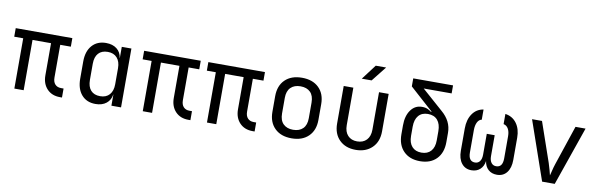

<svg xmlns="http://www.w3.org/2000/svg" viewBox="-51 -1271 5502 1767"><g transform="rotate(10 2700.0 -387.5)"><path d="M536 5Q460 5 414.5 -43Q369 -91 369 -170V-470H196V0H109V-470H25V-550H554V-470H455V-164Q455 -123 475.5 -101Q496 -79 531 -79H555V5Z M868 10Q785 10 737.5 -45Q690 -100 690 -195V-356Q690 -451 738 -505.5Q786 -560 868 -560Q930 -560 969 -529.5Q1008 -499 1015 -445H1016V-550H1106V0H1016V-105H1015Q1008 -52 969 -21Q930 10 868 10ZM898 -68Q954 -68 985 -103Q1016 -138 1016 -200V-350Q1016 -412 985 -447Q954 -482 898 -482Q841 -482 810.5 -448Q780 -414 780 -350V-200Q780 -136 810.5 -102Q841 -68 898 -68Z M1736 5Q1660 5 1614.5 -43Q1569 -91 1569 -170V-470H1396V0H1309V-470H1225V-550H1754V-470H1655V-164Q1655 -123 1675.5 -101Q1696 -79 1731 -79H1755V5Z M2336 5Q2260 5 2214.5 -43Q2169 -91 2169 -170V-470H1996V0H1909V-470H1825V-550H2354V-470H2255V-164Q2255 -123 2275.5 -101Q2296 -79 2331 -79H2355V5Z M2700 8Q2600 8 2542.5 -48.5Q2485 -105 2485 -202V-348Q2485 -446 2542.5 -502Q2600 -558 2700 -558Q2800 -558 2857.5 -502Q2915 -446 2915 -349V-202Q2915 -105 2857.5 -48.5Q2800 8 2700 8ZM2700 -72Q2759 -72 2792 -105Q2825 -138 2825 -202V-348Q2825 -412 2792 -445Q2759 -478 2700 -478Q2642 -478 2608.5 -445Q2575 -412 2575 -348V-202Q2575 -138 2608.5 -105Q2642 -72 2700 -72Z M3299 10Q3204 10 3147 -46.5Q3090 -103 3090 -200V-550H3180V-200Q3180 -138 3212 -103.5Q3244 -69 3299 -69Q3355 -69 3387.5 -103.5Q3420 -138 3420 -200V-550H3510V-200Q3510 -103 3452 -46.5Q3394 10 3299 10ZM3242 -645 3348 -785H3445L3334 -645Z M3900 10Q3803 10 3746.5 -47.5Q3690 -105 3690 -205V-288Q3690 -377 3729.5 -431.5Q3769 -486 3834 -486Q3868 -486 3891 -474Q3914 -462 3923 -454L3927 -458L3708 -655V-730H4080V-655H3819L4016 -481Q4063 -441 4086.5 -394Q4110 -347 4110 -291V-205Q4110 -105 4054 -47.5Q3998 10 3900 10ZM3900 -70Q3957 -70 3988.5 -105.5Q4020 -141 4020 -205V-291Q4020 -358 3988.5 -394.5Q3957 -431 3899 -431Q3842 -431 3811 -394.5Q3780 -358 3780 -291V-205Q3780 -141 3811.5 -105.5Q3843 -70 3900 -70Z M4381 10Q4323 10 4289 -33Q4255 -76 4255 -151V-358Q4255 -441 4292.5 -495.5Q4330 -550 4395 -560V-465Q4369 -460 4354.5 -431Q4340 -402 4340 -358V-150Q4340 -66 4401 -66Q4430 -66 4446.5 -88Q4463 -110 4463 -150V-345H4537V-150Q4537 -110 4553.5 -88Q4570 -66 4599 -66Q4660 -66 4660 -150V-358Q4660 -399 4644.5 -426.5Q4629 -454 4600 -460V-555Q4668 -545 4706.5 -492Q4745 -439 4745 -358V-151Q4745 -76 4711.5 -33Q4678 10 4619 10Q4570 10 4538.5 -18.5Q4507 -47 4500 -97Q4493 -47 4461.5 -18.5Q4430 10 4381 10Z M5041 0 4850 -550H4943L5071 -180Q5082 -147 5090 -116.5Q5098 -86 5102 -69Q5107 -86 5114 -116.5Q5121 -147 5132 -180L5256 -550H5350L5159 0Z"/></g></svg>

Font: NKDuy Mono
Style: Regular
Weight: 400
Monospace: yes
Designer: NKDuy
Foundry: NKDuy
Version: Version 2.251; ttfautohint (v1.8.4.7-5d5b)